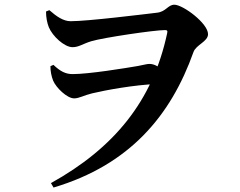

<svg xmlns="http://www.w3.org/2000/svg" viewBox="-20 -755 1040 831"><path d="M200.5 37.5 211.7 56.7C542.5 -41.6 720.1 -256.2 817.3 -529.6C828.7 -561.6 880.4 -574.9 880.4 -607.2C880.4 -654.1 772.1 -734.6 734.5 -734.6C706.9 -734.6 698.4 -704.1 659.4 -700C601.7 -693.2 359.7 -663.2 285.7 -663.2C253.9 -663.2 224.2 -684.2 193.6 -711L179.2 -705.2C179.3 -678.9 184 -655.4 191.2 -637.4C207.3 -598.2 258.8 -550.8 294 -550.8C321.1 -550.8 337.2 -564.9 374.8 -576.5C426.7 -592.1 648.2 -624.8 693.9 -624.8C702.9 -624.8 706.3 -622.4 703.5 -611.4C641.2 -317.5 473 -113.9 200.5 37.5ZM300.8 -329.2C322.7 -329.2 342.5 -342.3 379.2 -351.1C432.8 -364 563 -388.3 659.2 -391.3L678.1 -458.4C664.2 -465.8 648.9 -478.4 626.3 -478.4C616.3 -478.4 601.1 -473.9 577 -469.4C520.9 -459.8 364.5 -434.3 294.4 -434.3C264.2 -434.3 241.3 -445.7 211.3 -474.3L198.3 -468.5C198.1 -447 202.4 -425.5 209.8 -406.4C222.3 -375.8 270.2 -329.2 300.8 -329.2Z"/></svg>

Font: Source Han Serif CN VF
Style: Regular
Weight: 250
Designer: Ryoko NISHIZUKA 西塚涼子 (kana & ideographs); Frank Grießhammer (Latin, Greek & Cyrillic); Wenlong ZHANG 张文龙 (bopomofo); San
Foundry: Adobe
Version: Version 2.002;hotconv 1.1.0;makeotfexe 2.6.0